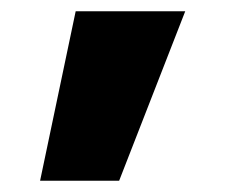

<svg xmlns="http://www.w3.org/2000/svg" viewBox="-20 -210 409 340"><path d="M114 -190H308L191 110H51Z"/></svg>

Font: Mplus 1p ExtraBold
Style: Regular
Weight: 800
Version: Version 1.061